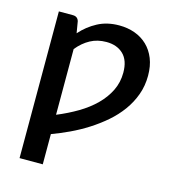

<svg xmlns="http://www.w3.org/2000/svg" viewBox="-104 -605 767 859"><g transform="rotate(15 279.5 -175.5)"><path d="M173 -60Q224 -81 268.2 -107.2Q312.5 -133.5 345 -165.8Q377.5 -198 396.2 -236.2Q415 -274.5 415 -319.5Q415 -376.5 385.5 -404.8Q356 -433 307 -433Q265.5 -433 232.8 -415.2Q200 -397.5 173 -364.5ZM167.5 -436Q200 -473 243.5 -496.2Q287 -519.5 343.5 -519.5Q382.5 -519.5 415.8 -507.5Q449 -495.5 473.5 -472Q498 -448.5 511.8 -414.2Q525.5 -380 525.5 -335Q525.5 -288 510.5 -246.8Q495.5 -205.5 469.5 -169.8Q443.5 -134 408.8 -104Q374 -74 334.8 -49Q295.5 -24 254 -4.5Q212.5 15 173 29.5V169.5H65.5V-510H130.5Q152.5 -510 158.5 -489.5Z"/></g></svg>

Font: Lato SemiBold
Style: Regular
Weight: 600
Designer: Lukasz Dziedzic with Adam Twardoch and Botio Nikoltchev
Foundry: tyPoland Lukasz Dziedzic
Version: Version 2.015; 2015-08-06; http://www.latofonts.com/